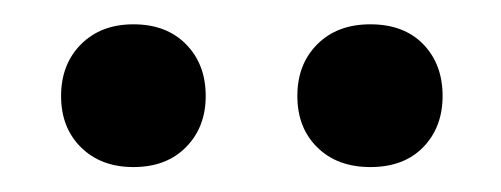

<svg xmlns="http://www.w3.org/2000/svg" viewBox="-20 -664 402 154"><path d="M87 -530Q61 -530 45 -545.8Q29 -561.5 29 -587Q29 -612.5 45 -628.5Q61 -644.5 87 -644.5Q113.5 -644.5 129.2 -628.5Q145 -612.5 145 -587Q145 -562 129.2 -546Q113.5 -530 87 -530ZM277 -530Q250.5 -530 234.5 -545.8Q218.5 -561.5 218.5 -587Q218.5 -612.5 234.5 -628.5Q250.5 -644.5 277 -644.5Q304 -644.5 319.5 -628.5Q335 -612.5 335 -587Q335 -562 319.5 -546Q304 -530 277 -530Z"/></svg>

Font: Fraunces 10pt
Style: Regular
Weight: 400
Version: Version 1.000;[b76b70a41]